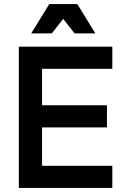

<svg xmlns="http://www.w3.org/2000/svg" viewBox="-20 -931 620 951"><path d="M73.3 0V-700H188.3V0ZM132.3 0V-109.7H536.3V0ZM132.3 -300V-409.7H509.7V-300ZM132.3 -590.3V-700H536.3V-590.3ZM134.7 -765.7 224 -910.7H363L452.3 -765.7H349.3L293 -837.7L236.7 -765.7Z"/></svg>

Font: Fustat
Style: Regular
Weight: 400
Designer: Mohamed Gaber, Khaled Hosny, Laura Garcia Mut
Foundry: Kief Type Foundry, Alif Type Foundry, Hard Type Foundry
Version: Version 1.007